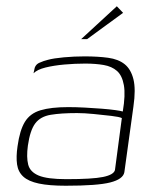

<svg xmlns="http://www.w3.org/2000/svg" viewBox="-20 -585 499 613"><path d="M190 8Q137 8 104 1Q71 -6 54.5 -21Q38 -36 34.5 -60Q31 -84 36 -118Q43 -169 59.5 -196Q76 -223 109.5 -233Q143 -243 198 -243Q223 -243 251 -241.5Q279 -240 304.5 -238Q330 -236 348 -233.5Q366 -231 372 -229Q381 -282 375.5 -313Q370 -344 353.5 -358.5Q337 -373 311 -377.5Q285 -382 252 -382Q219 -382 185.5 -379Q152 -376 125.5 -369.5Q99 -363 87 -351L89 -360Q91 -378 105.5 -384.5Q120 -391 133 -394Q151 -399 184 -402Q217 -405 250 -405Q293 -405 325.5 -400.5Q358 -396 378 -380Q398 -364 406 -332Q414 -300 406 -245L377 -35Q373 -13 332 -2.5Q291 8 190 8ZM192 -13Q275 -13 309 -20Q343 -27 347 -42L369 -208Q361 -212 335.5 -215Q310 -218 279.5 -221Q249 -224 226 -224Q175 -224 142 -218.5Q109 -213 92.5 -191Q76 -169 69 -120Q64 -83 70 -59.5Q76 -36 103.5 -24.5Q131 -13 192 -13ZM239 -460 353 -565 373 -544 258 -460Z"/></svg>

Font: Genos ExtraLight
Style: Italic
Weight: 250
Italic angle: -8°
Designer: Robert E. Leuschke
Foundry: Robert E. Leuschke
Version: Version 1.010